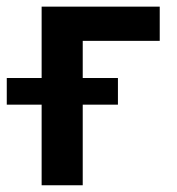

<svg xmlns="http://www.w3.org/2000/svg" viewBox="-64 -550 525 570"><path d="M410.2 -428.7H181.6V-318.4H286.1V-239.3H181.6V0H59.6V-239.3H-43.9V-318.4H59.6V-530.3H410.2Z"/></svg>

Font: Pretendard GOV SemiBold
Style: Regular
Weight: 600
Designer: Base glyphs from Inter by Rasmus Andersson; Hangeul glyphs from Noto Sans CJK(Source Han Sans) by Jang Soo-young and Kan
Foundry: Kil Hyung-jin
Version: Version 1.309